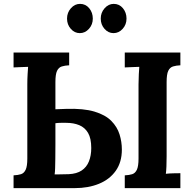

<svg xmlns="http://www.w3.org/2000/svg" viewBox="-20 -971 1001 991"><path d="M50 0V-66Q73 -67 88.5 -72Q104 -77 112.5 -95Q121 -113 121 -153V-536Q121 -563 122.5 -588Q124 -613 125 -626Q109 -625 85 -624.5Q61 -624 50 -623V-700H337V-634Q315 -633 299 -628Q283 -623 274.5 -605.5Q266 -588 266 -547V-407L321 -409Q411 -412 467.5 -395Q524 -378 554.5 -347Q585 -316 597 -277.5Q609 -239 609 -199Q609 -134 577.5 -89.5Q546 -45 491 -22.5Q436 0 366 0ZM262 -71Q274 -71 286.5 -71Q299 -71 311 -71.5Q323 -72 335 -72Q376 -74 401.5 -91Q427 -108 439 -138Q451 -168 451 -207Q451 -257 434.5 -285Q418 -313 389 -325Q360 -337 322 -337Q308 -337 294 -337Q280 -337 266 -335Q266 -270 266 -225Q266 -180 265.5 -150.5Q265 -121 264.5 -102.5Q264 -84 262 -71ZM624 0V-66Q647 -67 662.5 -72Q678 -77 686.5 -95Q695 -113 695 -153V-536Q695 -563 696.5 -588Q698 -613 699 -626Q683 -625 659 -624.5Q635 -624 624 -623V-700H911V-634Q889 -633 873 -628Q857 -623 848.5 -605.5Q840 -588 840 -547V-164Q840 -137 839 -112Q838 -87 836 -74Q852 -76 876.5 -76.5Q901 -77 911 -77V0ZM566 -800Q539 -800 519.5 -822Q500 -844 500 -875Q500 -906 520 -928.5Q540 -951 567 -951Q596 -951 614.5 -928.5Q633 -906 633 -875Q633 -844 613 -822Q593 -800 566 -800ZM392 -800Q365 -800 345.5 -822Q326 -844 326 -875Q326 -906 346 -928.5Q366 -951 393 -951Q422 -951 440.5 -928.5Q459 -906 459 -875Q459 -844 439 -822Q419 -800 392 -800Z"/></svg>

Font: Lora
Style: Weight 700
Weight: 700
Designer: Olga Karpushina, Alexei Vanyashin (Cyrillic)
Foundry: Cyreal
Version: Version 3.001